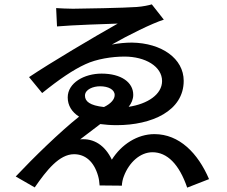

<svg xmlns="http://www.w3.org/2000/svg" viewBox="-20 -804 1040 879"><path d="M237 -767 241 -683C305 -689 481 -695 519 -696C409 -634 213 -518 113 -451L173 -378C251 -441 316 -485 371 -510C422 -534 493 -545 550 -545C645 -545 722 -500 722 -433C722 -372 656 -328 569 -315C582 -331 590 -350 590 -370C590 -427 535 -467 445 -467C366 -467 290 -425 290 -358C290 -321 309 -291 342 -270C254 -200 134 -83 52 4L139 54C193 -24 251 -98 319 -98C370 -98 410 -65 429 1C433 15 435 29 436 45L538 46C538 34 542 15 547 3C571 -61 622 -107 678 -107C745 -107 800 -53 837 55L937 16C886 -103 801 -190 687 -190C609 -190 536 -143 492 -73C461 -138 410 -172 347 -166L439 -236C462 -233 487 -231 514 -231C675 -231 821 -296 821 -434C821 -536 720 -607 584 -609C555 -609 523 -606 492 -600C565 -642 678 -698 730 -714L675 -784C662 -780 634 -774 606 -772C557 -768 343 -764 314 -764C289 -764 253 -766 237 -767ZM456 -314C391 -321 369 -340 369 -366C369 -395 407 -409 438 -409C476 -409 505 -394 505 -369C505 -350 489 -330 456 -314Z"/></svg>

Font: GenYoGothic2 TW M
Style: Regular
Weight: 500
Version: Version 2.100;PS 2.1;hotconv 16.6.51;makeotf.lib2.5.65220 DE